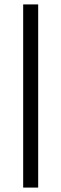

<svg xmlns="http://www.w3.org/2000/svg" viewBox="-20 -720 278 870"><path d="M85 -700H153V130H85Z"/></svg>

Font: PT Sans
Style: Regular
Weight: 400
Designer: A.Korolkova, O.Umpeleva, V.Yefimov
Foundry: ParaType Ltd
Version: Version 2.003